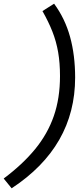

<svg xmlns="http://www.w3.org/2000/svg" viewBox="-106 -831 451 1040"><path d="M187 -811Q246 -731 273.5 -631.5Q301 -532 301 -411Q301 -37 -43 189L-86 136Q17 59 84.5 -23.5Q152 -106 185.5 -202.5Q219 -299 219 -419Q219 -490 209 -548Q199 -606 178 -659.5Q157 -713 124 -771Z"/></svg>

Font: Prodigy Sans
Style: Italic
Weight: 400
Italic angle: -13°
Designer: Wei Huang
Foundry: Wei Huang
Version: Version 1.003; ttfautohint (v1.8.3)